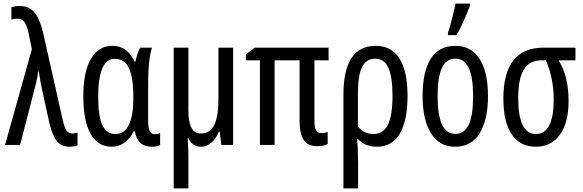

<svg xmlns="http://www.w3.org/2000/svg" viewBox="-20 -800 3216 1060"><path d="M156 -529 137 -620Q128 -660 115 -678.5Q102 -697 76 -697Q56 -697 43 -691V-760Q66 -767 88 -767Q138 -767 167.5 -734.5Q197 -702 216 -628L327 -134Q336 -95 347.5 -79Q359 -63 379 -63Q395 -63 408 -68V3Q391 10 365 10Q320 10 294.5 -20.5Q269 -51 253 -119L213 -301Q205 -336 194 -405H190Q187 -372 180 -345L91 0H8Z M440 -267Q440 -404 482 -475.5Q524 -547 601 -547Q683 -547 723 -460H728Q737 -507 754 -537H819Q798 -468 798 -349V-129Q798 -59 834 -59Q849 -59 864 -64V1Q858 5 845 7.5Q832 10 821 10Q779 10 756 -10Q733 -30 724 -75H718Q698 -34 666.5 -12Q635 10 596 10Q521 10 480.5 -60.5Q440 -131 440 -267ZM716 -256V-267Q716 -374 691.5 -424.5Q667 -475 615 -475Q567 -475 544.5 -422Q522 -369 522 -266Q522 -159 545 -109.5Q568 -60 618 -60Q666 -60 691 -110Q716 -160 716 -256Z M1267 0H1202L1193 -73H1188Q1173 -34 1146.5 -12Q1120 10 1090 10Q1041 10 1019 -39H1016Q1020 33 1020 58V240H939V-537H1020V-194Q1020 -63 1086 -63Q1140 -63 1163 -110.5Q1186 -158 1186 -257V-537H1267Z M1789 -72V-5Q1769 7 1729 7Q1680 7 1657 -27Q1634 -61 1634 -131V-467H1496V0H1415V-467H1338V-501L1387 -537H1794V-467H1716V-132Q1716 -96 1725 -80.5Q1734 -65 1754 -65Q1774 -65 1789 -72Z M2060 10Q1994 10 1956 -33H1951Q1957 22 1957 98V240H1876V-276Q1876 -547 2054 -547Q2140 -547 2185 -477.5Q2230 -408 2230 -270Q2230 -136 2188 -63Q2146 10 2060 10ZM1956 -286V-102Q1989 -60 2042 -60Q2096 -60 2121.5 -111.5Q2147 -163 2147 -270Q2147 -376 2124 -426Q2101 -476 2051 -476Q2002 -476 1979 -430Q1956 -384 1956 -286Z M2492 10Q2405 10 2359 -65Q2313 -140 2313 -269Q2313 -404 2358 -475.5Q2403 -547 2494 -547Q2580 -547 2627 -476Q2674 -405 2674 -269Q2674 -139 2628.5 -64.5Q2583 10 2492 10ZM2494 -61Q2544 -61 2568 -112.5Q2592 -164 2592 -269Q2592 -373 2568 -424.5Q2544 -476 2494 -476Q2443 -476 2419.5 -425Q2396 -374 2396 -269Q2396 -165 2420 -113Q2444 -61 2494 -61ZM2453 -618Q2461 -640 2476 -698.5Q2491 -757 2495 -780H2575V-769Q2535 -667 2501 -606H2453Z M2938 10Q2851 10 2805 -58.5Q2759 -127 2759 -255Q2759 -397 2814.5 -467Q2870 -537 2982 -537H3157V-467H3064Q3119 -379 3119 -243Q3119 -122 3071 -56Q3023 10 2938 10ZM2939 -60Q2988 -60 3012.5 -108.5Q3037 -157 3037 -251Q3037 -365 2994 -467H2969Q2903 -467 2872 -416.5Q2841 -366 2841 -258Q2841 -60 2939 -60Z"/></svg>

Font: Noto Sans UI Cond
Style: Regular
Weight: 400
Width: 3
Designer: Monotype Design Team
Foundry: Monotype Imaging Inc.
Version: Version 1.001